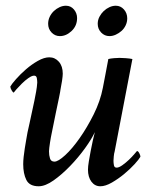

<svg xmlns="http://www.w3.org/2000/svg" viewBox="-20 -643 546 670"><path d="M287 -51Q287 -62 290 -80Q293 -98 296.5 -116.5Q300 -135 304 -153Q308 -171 311 -182Q300 -158 276.5 -125.5Q253 -93 224.5 -63.5Q196 -34 167 -13.5Q138 7 115 7Q83 7 72 -15Q61 -37 61 -70Q61 -81 62.5 -95.5Q64 -110 66.5 -125.5Q69 -141 71.5 -155.5Q74 -170 76 -181Q79 -193 83 -212.5Q87 -232 91.5 -252Q96 -272 100 -291.5Q104 -311 106 -323Q107 -327 108.5 -339Q110 -351 110 -355Q110 -362 108.5 -370.5Q107 -379 99 -379Q91 -379 79 -370.5Q67 -362 56 -351Q45 -340 37 -331Q29 -322 28 -320Q25 -320 20.5 -328Q16 -336 16 -341Q21 -350 36 -367Q51 -384 70.5 -401Q90 -418 112 -430.5Q134 -443 152 -443Q172 -443 185.5 -427.5Q199 -412 199 -386Q199 -378 196.5 -361Q194 -344 191 -330Q191 -327 186 -302.5Q181 -278 175 -250Q168 -217 160 -176Q159 -172 157.5 -163.5Q156 -155 154.5 -145.5Q153 -136 152 -127.5Q151 -119 151 -115Q151 -101 154.5 -90Q158 -79 170 -79Q183 -79 207.5 -101.5Q232 -124 258 -161Q284 -198 307 -244Q330 -290 339 -337Q344 -362 348.5 -386.5Q353 -411 358 -437Q366 -439 377.5 -440Q389 -441 397 -441Q405 -441 419 -440Q433 -439 442 -437L380 -114Q378 -108 377 -97Q376 -86 376 -82Q376 -75 377.5 -66.5Q379 -58 387 -58Q395 -58 407 -66.5Q419 -75 430 -85.5Q441 -96 449 -105.5Q457 -115 458 -116Q462 -116 466 -108.5Q470 -101 470 -96Q465 -87 449.5 -70Q434 -53 413.5 -36Q393 -19 370.5 -6Q348 7 330 7Q311 7 299 -9Q287 -25 287 -51ZM321 -560Q321 -573 327 -584.5Q333 -596 342 -604.5Q351 -613 362 -618Q373 -623 384 -623Q401 -623 412.5 -610Q424 -597 424 -579Q424 -566 418.5 -554.5Q413 -543 404 -535Q395 -527 384 -522Q373 -517 362 -517Q345 -517 333 -529.5Q321 -542 321 -560ZM148 -560Q148 -573 153.5 -584.5Q159 -596 168 -604.5Q177 -613 188 -618Q199 -623 210 -623Q227 -623 238 -610Q249 -597 249 -580Q249 -553 230 -535Q211 -517 189 -517Q172 -517 160 -529.5Q148 -542 148 -560Z"/></svg>

Font: Vermiglione Medium
Style: Italic
Weight: 500
Italic angle: -11°
Version: Version 1.000